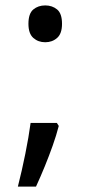

<svg xmlns="http://www.w3.org/2000/svg" viewBox="-20 -570 334 709"><path d="M190 -116 197 -105Q188 -70 174.5 -32Q161 6 145.5 44Q130 82 113 119H46Q61 60 73.5 -2Q86 -64 93 -116ZM147 -414Q121 -414 103 -430Q85 -446 85 -482Q85 -520 103 -535Q121 -550 147 -550Q173 -550 191 -535Q209 -520 209 -482Q209 -446 191 -430Q173 -414 147 -414Z"/></svg>

Font: lkorean05
Style: Book
Weight: 400
Designer: Jelle Bosma - Monotype Design Team
Foundry: Monotype Imaging Inc.
Version: Version 2.003